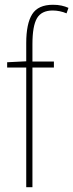

<svg xmlns="http://www.w3.org/2000/svg" viewBox="-20 -785 307 805"><path d="M206 -502H116V0H90V-502H10V-524L90 -528V-604Q90 -686 115 -725.5Q140 -765 202 -765Q222 -765 238 -761.5Q254 -758 267 -752L259 -729Q245 -735 230 -738Q215 -741 201 -741Q154 -741 135 -708.5Q116 -676 116 -600V-527H206Z"/></svg>

Font: Noto Sans Myanmar Condensed Thin
Style: Regular
Weight: 100
Width: 3
Designer: Monotype Design Team
Foundry: Monotype Imaging Inc.
Version: Version 2.107; ttfautohint (v1.8.4.7-5d5b)